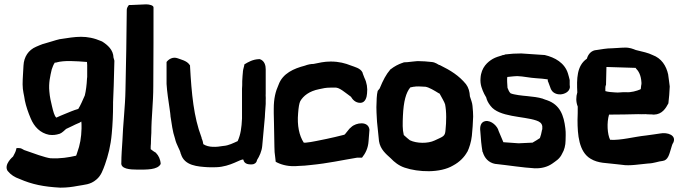

<svg xmlns="http://www.w3.org/2000/svg" viewBox="-20 -767 3134 883"><path d="M15 19 16 20C30 37 47 48 70 56C127 81 181 92 257 96H258C287 96 311 93 337 88C368 82 395 83 423 59C445 41 453 16 463 -11C477 -51 489 -95 494 -153C498 -195 500 -240 500 -288V-297C501 -316 501 -333 502 -348L503 -373L506 -486V-488C505 -494 503 -497 502 -502C501 -538 475 -560 450 -576H449L448 -577C376 -608 329 -598 256 -587H255C233 -582 209 -573 179 -565H178C166 -561 156 -556 146 -552C111 -537 90 -506 88 -465C87 -437 84 -409 84 -379C84 -349 91 -330 94 -307V-306C100 -277 110 -249 121 -223C137 -184 165 -155 206 -147H207C223 -145 236 -146 255 -152C266 -156 279 -170 284 -174C303 -182 324 -194 337 -199C343 -201 347 -203 354 -208C355 -202 355 -192 355 -185V-176C354 -135 348 -100 335 -65C333 -59 332 -55 330 -51C295 -43 259 -37 213 -39C188 -42 133 -62 91 -77C82 -81 79 -86 67 -86H56L53 -75C51 -67 46 -59 40 -47C40 -47 -4 -11 15 19ZM207 -346C203 -385 211 -418 218 -448C222 -460 226 -470 232 -479H238L240 -480C276 -490 328 -486 380 -482C380 -479 381 -473 381 -468V-412C381 -412 380 -408 380 -404C379 -379 375 -347 370 -328C360 -305 350 -282 340 -266C320 -261 294 -249 276 -242C263 -237 250 -231 239 -226C230 -234 225 -254 219 -279C214 -299 209 -321 207 -346Z M538 -19C534 10 578 13 611 13C653 13 705 15 719 -13C718 -34 709 -52 698 -63L697 -65H696C689 -69 682 -74 673 -81V-84C673 -92 673 -98 674 -106C674 -123 675 -139 676 -156C676 -229 685 -290 685 -372C686 -507 686 -641 686 -733C686 -742 668 -747 652 -747C642 -747 625 -746 584 -744H573C568 -738 563 -730 563 -722C562 -607 560 -477 557 -353C556 -280 545 -187 543 -120C541 -88 538 -50 538 -19ZM719 -11V-13Z M746 -381C748 -346 755 -301 760 -267C762 -252 764 -240 764 -235V-233C770 -197 773 -164 785 -129C791 -101 808 -78 811 -61V-60L812 -59C828 -4 890 -1 936 2H937C948 2 960 3 975 2C1040 0 1089 -38 1099 -33C1104 -9 1129 -11 1139 -11C1148 -11 1160 -17 1162 -31C1173 -48 1184 -72 1186 -96L1198 -228L1199 -247L1202 -289V-307C1203 -319 1201 -328 1202 -335V-448C1202 -464 1198 -487 1175 -495H1171C1143 -494 1122 -482 1104 -471C1103 -461 1098 -450 1097 -437V-435C1097 -431 1094 -409 1094 -394C1094 -380 1094 -368 1093 -359V-222C1091 -180 1087 -149 1073 -118C1053 -109 1032 -98 1009 -96H1008C975 -90 939 -88 915 -104C914 -113 911 -123 908 -130L907 -131V-135L906 -137C871 -229 861 -335 854 -462V-466L851 -470C839 -488 809 -494 797 -499C775 -507 756 -495 746 -482Z M1239 -246 1240 -202 1242 -92C1242 -76 1243 -60 1246 -41L1248 -23C1269 -11 1300 -2 1332 -3H1340L1356 -4C1371 -4 1390 -6 1408 -8C1490 -16 1550 -30 1623 -42H1645C1661 -62 1673 -86 1675 -118L1679 -169V-171C1674 -212 1617 -203 1596 -183L1587 -175L1566 -149C1565 -149 1565 -149 1562 -147C1532 -139 1508 -134 1481 -128C1454 -123 1413 -113 1387 -111H1377C1356 -143 1346 -190 1351 -246C1353 -273 1356 -292 1361 -302C1375 -326 1402 -348 1448 -357C1466 -361 1479 -364 1500 -364H1526C1537 -363 1551 -354 1563 -345C1572 -338 1584 -330 1594 -322C1601 -310 1614 -294 1637 -294C1660 -294 1667 -320 1668 -337C1671 -362 1667 -387 1656 -409C1653 -418 1648 -428 1647 -434C1637 -454 1611 -459 1593 -466C1568 -476 1539 -484 1501 -484C1470 -484 1447 -478 1422 -473C1409 -473 1395 -470 1382 -465C1332 -452 1280 -430 1261 -377C1247 -346 1239 -314 1239 -267Z M1711 -274C1711 -257 1712 -241 1713 -223L1714 -206L1721 -138C1722 -132 1722 -127 1723 -118C1729 -80 1755 -59 1777 -39C1793 -22 1814 -5 1841 4C1903 25 2004 30 2064 -6C2094 -22 2116 -45 2129 -69L2130 -70C2138 -87 2147 -114 2150 -142C2153 -171 2155 -200 2156 -231C2156 -244 2155 -260 2153 -280C2152 -294 2146 -308 2141 -324C2140 -345 2135 -364 2123 -380C2091 -419 2053 -443 2002 -468H2000C1996 -469 1983 -481 1964 -482C1946 -484 1922 -486 1902 -486H1900C1884 -484 1874 -484 1852 -481C1847 -481 1835 -481 1832 -478H1831C1811 -471 1794 -462 1776 -448L1774 -447V-446C1756 -425 1742 -399 1726 -360L1717 -349C1712 -330 1712 -305 1711 -274ZM1832 -187C1832 -203 1832 -218 1833 -234C1836 -301 1847 -341 1867 -365C1872 -366 1876 -367 1882 -368H1884C1895 -371 1917 -369 1937 -368C1954 -365 1977 -351 1998 -338H1999C2000 -337 2001 -337 2002 -336C2011 -319 2024 -298 2027 -287C2030 -272 2032 -251 2032 -229C2032 -208 2031 -189 2029 -170C2027 -139 2019 -140 1979 -121C1948 -106 1896 -107 1865 -122C1859 -126 1846 -138 1837 -146C1834 -159 1832 -173 1832 -187Z M2189 -163C2191 -129 2194 -98 2199 -69V-68H2200C2208 -41 2226 -19 2258 -13H2260C2317 -7 2385 4 2439 7C2470 8 2497 1 2519 -14C2535 -26 2554 -35 2566 -62C2575 -76 2581 -100 2581 -120C2581 -135 2583 -155 2580 -177C2573 -236 2556 -285 2496 -306C2490 -308 2483 -310 2479 -312H2478L2477 -313C2454 -320 2433 -322 2405 -325C2382 -327 2344 -331 2328 -338C2322 -344 2318 -352 2314 -363C2313 -376 2311 -405 2313 -413C2320 -414 2332 -415 2342 -416C2347 -416 2356 -417 2359 -417C2388 -416 2414 -409 2449 -407C2463 -406 2481 -405 2499 -402C2499 -401 2499 -396 2500 -392L2501 -391L2514 -356L2515 -355C2522 -340 2540 -332 2558 -333C2575 -334 2599 -344 2601 -366V-367C2601 -369 2601 -370 2600 -377V-399C2598 -409 2595 -418 2592 -429C2577 -478 2532 -503 2485 -514H2484L2380 -521H2371C2351 -521 2330 -520 2307 -517H2305C2301 -515 2297 -514 2290 -513H2289L2288 -512C2275 -508 2260 -504 2246 -496C2224 -483 2193 -458 2190 -408C2187 -378 2198 -354 2207 -335L2216 -319C2219 -306 2225 -294 2236 -280C2275 -228 2387 -233 2446 -213C2461 -208 2472 -201 2474 -186V-173L2472 -167V-166C2468 -147 2469 -150 2463 -132C2453 -125 2441 -118 2429 -111L2365 -108L2295 -113L2273 -165C2269 -185 2240 -215 2212 -210C2191 -206 2186 -185 2189 -163Z M2635 -342C2629 -323 2628 -299 2637 -277C2637 -257 2637 -235 2636 -216V-215C2636 -148 2642 -69 2696 -37C2732 -15 2770 -18 2814 -12L2841 -9C2875 -3 2924 -12 2960 -15C2989 -16 3007 -25 3028 -27C3052 -30 3058 -58 3064 -77C3068 -89 3072 -107 3076 -110C3093 -145 3050 -160 3015 -153C3000 -150 2977 -148 2952 -144C2894 -138 2837 -121 2786 -124C2773 -150 2770 -203 2781 -240H2790C2818 -240 2885 -241 2915 -242C2925 -242 2936 -241 2949 -242C2956 -241 2964 -241 2969 -241C2973 -241 2978 -241 2985 -240H2988C3025 -241 3042 -269 3054 -292V-293C3057 -318 3059 -342 3060 -368V-370C3058 -389 3055 -406 3053 -423V-424C3044 -465 3022 -499 2981 -514C2961 -524 2937 -529 2904 -537C2891 -542 2876 -549 2852 -548C2833 -548 2809 -545 2795 -545C2769 -545 2745 -540 2724 -537C2701 -536 2685 -519 2679 -497C2632 -465 2632 -403 2635 -342ZM2764 -348C2764 -355 2763 -371 2767 -377L2769 -459L2898 -455H2904V-453C2916 -441 2928 -423 2930 -387V-381C2929 -377 2928 -369 2927 -358L2925 -356C2909 -349 2881 -341 2860 -343C2838 -344 2826 -340 2809 -342C2793 -343 2777 -344 2764 -348Z"/></svg>

Font: Vapor
Style: ExBd
Weight: 800
Foundry: Cannot Into Space Fonts
Version: Version 0.179